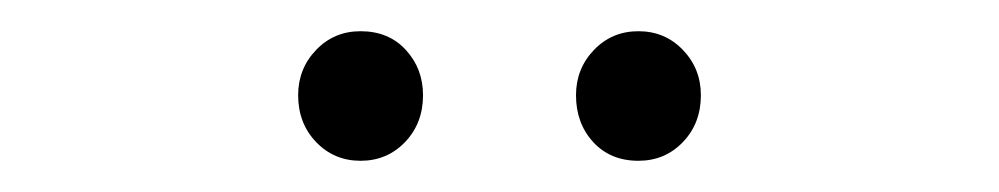

<svg xmlns="http://www.w3.org/2000/svg" viewBox="-20 -701 640 123"><path d="M211 -598Q194 -598 182.5 -610Q171 -622 171 -640Q171 -657 182.5 -669Q194 -681 211 -681Q229 -681 240 -669Q251 -657 251 -640Q251 -622 239.5 -610Q228 -598 211 -598ZM389 -598Q371 -598 360 -610Q349 -622 349 -640Q349 -657 360.5 -669Q372 -681 389 -681Q406 -681 417.5 -669Q429 -657 429 -640Q429 -622 417.5 -610Q406 -598 389 -598Z"/></svg>

Font: Source Code Pro ExtraLight Light
Style: Regular
Weight: 300
Monospace: yes
Version: Version 1.018;hotconv 1.0.116;makeotfexe 2.5.65601